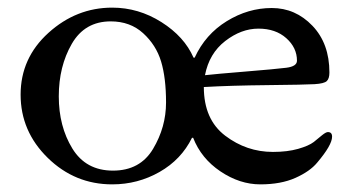

<svg xmlns="http://www.w3.org/2000/svg" viewBox="-20 -470 928 503"><path d="M274 -450Q343 -450 403 -412Q463 -374 487 -319H490Q518 -380 574 -414.5Q630 -449 692 -449Q754 -449 798.5 -402.5Q843 -356 843 -280Q843 -264 836 -257.5Q829 -251 804 -249.5Q779 -248 681.5 -247Q584 -246 514 -242Q514 -157 570 -114.5Q626 -72 695 -72Q733 -72 761 -80Q789 -88 802 -98L824 -116Q834 -124 839 -124Q850 -124 850 -112Q850 -90 811 -44Q792 -21 754 -4Q716 13 662 13Q608 13 557.5 -21Q507 -55 486 -109H483Q455 -52 398 -19.5Q341 13 274 13Q176 13 105 -56.5Q34 -126 34 -222Q34 -318 107 -384Q180 -450 274 -450ZM270 -414Q202 -414 168 -355Q134 -296 134 -217.5Q134 -139 169.5 -81Q205 -23 276 -23Q347 -23 381 -80Q415 -137 415 -201.5Q415 -266 402 -309Q389 -352 355 -383Q321 -414 270 -414ZM517 -273Q543 -276 622.5 -282.5Q702 -289 730 -292.5Q758 -296 758 -311Q758 -345 730 -370Q702 -395 657 -395Q612 -395 570 -362.5Q528 -330 517 -273Z"/></svg>

Font: Sedan
Style: Regular
Weight: 400
Designer: Sebastian Salazar
Foundry: Sebastian Salazar
Version: Version 1.001